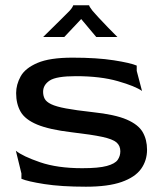

<svg xmlns="http://www.w3.org/2000/svg" viewBox="-20 -696 610 726"><path d="M305 10Q211 10 147.5 0Q84 -10 61 -20V-40L40 -126Q66 -105 131.5 -82.5Q197 -60 291 -60Q353 -60 384 -68.5Q415 -77 425 -91.5Q435 -106 435 -124Q435 -145 420.5 -157.5Q406 -170 366.5 -178.5Q327 -187 250 -196Q166 -206 120.5 -225Q75 -244 58 -273.5Q41 -303 41 -344Q41 -376 58 -407Q75 -438 121.5 -458Q168 -478 254 -478Q347 -478 410.5 -468Q474 -458 497 -448V-428L517 -352Q492 -370 426 -389Q360 -408 267 -408Q193 -408 168 -391.5Q143 -375 143 -349Q143 -334 149 -322.5Q155 -311 173.5 -302Q192 -293 229.5 -286Q267 -279 330 -272Q415 -263 459 -244Q503 -225 519.5 -196.5Q536 -168 536 -130Q536 -89 513.5 -57.5Q491 -26 440 -8Q389 10 305 10ZM143 -556Q158 -571 177 -589.5Q196 -608 214 -626Q232 -644 243 -655Q251 -664 254 -669.5Q257 -675 257 -676H317Q317 -672 330 -655Q336 -648 352 -630.5Q368 -613 387.5 -593Q407 -573 424 -556H344L287 -624L223 -556Z"/></svg>

Font: Red Rose
Style: Regular
Weight: 400
Designer: Jaikishan Patel
Version: Version 2.000; ttfautohint (v1.8.3)